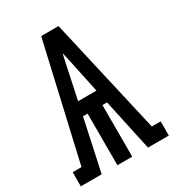

<svg xmlns="http://www.w3.org/2000/svg" viewBox="-178 -838 855 941"><g transform="rotate(-30 250.0 -367.5)"><path d="M1 0V-80H51L201 -735H299L449 -80H499V0H381L318 -292H292V0H208V-292H182L119 0ZM198 -368H302L276 -490Q270 -520 263.5 -550Q257 -580 250 -610Q243 -580 236.5 -550Q230 -520 224 -490Z"/></g></svg>

Font: Iosevka Slab Medium
Style: Regular
Weight: 500
Monospace: yes
Designer: Belleve Invis
Foundry: Belleve Invis
Version: Version 11.1.1; ttfautohint (v1.8.3)